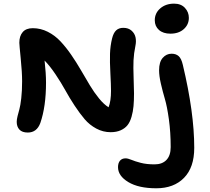

<svg xmlns="http://www.w3.org/2000/svg" viewBox="-20 -763 1139 1043"><path d="M905.8 -580.1Q866.2 -580.1 843.5 -600.3Q820.8 -620.6 820.8 -652.8Q820.8 -691.9 850.6 -717.5Q880.4 -743.2 925.8 -743.2Q963.4 -743.2 984.6 -720.2Q1005.9 -697.3 1005.9 -666Q1005.9 -629.4 978.3 -604.7Q950.7 -580.1 905.8 -580.1ZM130.9 -43Q100.6 -43 85.7 -58.8Q70.8 -74.7 70.8 -101.1Q70.8 -113.8 75.4 -132.3Q80.1 -150.9 85.4 -169.9Q90.8 -189 95.5 -229.5Q100.1 -270 100.1 -321.8Q100.1 -370.1 92.5 -445.6Q85 -521 85 -530.8Q85 -567.4 103.3 -588.6Q121.6 -609.9 158.2 -609.9Q200.7 -609.9 239.5 -590.3Q278.3 -570.8 308.8 -538.1Q339.4 -505.4 366.9 -465.3Q394.5 -425.3 419.7 -381.8Q444.8 -338.4 468 -299.8Q491.2 -261.2 517.8 -228.5Q544.4 -195.8 569.8 -180.2Q583 -213.9 583 -269Q583 -301.8 579.6 -364.7Q576.2 -427.7 577.6 -471.2Q579.1 -514.6 588.9 -554.2Q596.2 -584 610.8 -597.9Q625.5 -611.8 649.9 -611.8Q677.7 -611.8 694.8 -596.4Q711.9 -581.1 716.3 -559.8Q720.7 -538.6 715.8 -515.1Q707 -472.2 705.3 -435.3Q703.6 -398.4 705.8 -341.1Q708 -283.7 708 -255.9Q708 -215.8 705.3 -186.3Q702.6 -156.7 694.6 -128.7Q686.5 -100.6 672.9 -83.3Q659.2 -65.9 636 -55.4Q612.8 -44.9 581.1 -44.9Q539.6 -44.9 502.9 -64.7Q466.3 -84.5 439.7 -115.7Q413.1 -147 385 -189.7Q356.9 -232.4 334.5 -273.2Q312 -314 281.7 -359.1Q251.5 -404.3 222.2 -434.1Q230 -363.8 230 -314Q230 -184.6 199.2 -95.2Q180.2 -43 130.9 -43ZM829.1 259.8Q732.9 259.8 677 226.1Q621.1 192.4 621.1 145Q621.1 122.6 631.8 109.9Q642.6 97.2 662.1 97.2Q674.8 97.2 693.8 105.2Q712.9 113.3 744.6 121.6Q776.4 129.9 819.8 129.9Q861.3 129.9 884.3 105.7Q907.2 81.5 907.2 36.1Q907.2 -43.5 897.5 -114.3Q887.7 -185.1 875.7 -225.3Q863.8 -265.6 854 -308.1Q844.2 -350.6 844.2 -380.9Q844.2 -426.3 864 -448.7Q883.8 -471.2 912.1 -471.2Q936 -471.2 950.7 -458Q965.3 -444.8 973.1 -411.1Q1035.2 -150.9 1035.2 40Q1035.2 146.5 979.7 203.1Q924.3 259.8 829.1 259.8Z"/></svg>

Font: Shantell Sans Irregular
Style: Regular
Weight: 600
Designer: Stephen Nixon, Anya Danilova, Shantell Martin
Foundry: Arrow Type
Version: Version 1.006;[9816181b4]